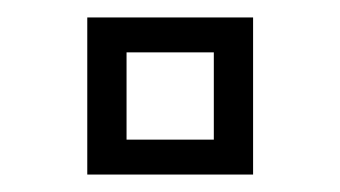

<svg xmlns="http://www.w3.org/2000/svg" viewBox="-20 -200 390 220"><path d="M80 0H270V-180H80ZM125 -140H225V-40H125Z"/></svg>

Font: Kumar One Outline
Style: Regular
Weight: 400
Designer: Parimal Parmar
Foundry: Indian Type Foundry
Version: Version 1.000;PS 1.000;hotconv 1.0.88;makeotf.lib2.5.647800